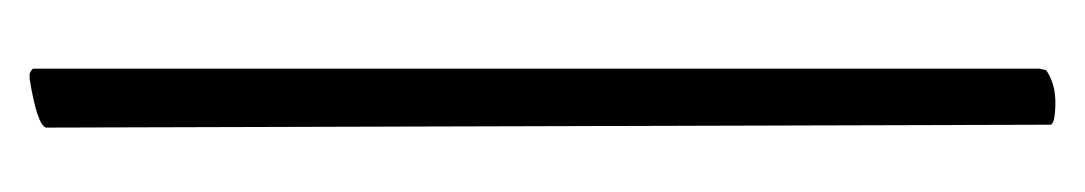

<svg xmlns="http://www.w3.org/2000/svg" viewBox="-316 -294 718 127"><g transform="rotate(90 43.5 -231.0)"><path d="M29.3 108.9Q25.9 107.4 25.9 106.4V-559.1L26.9 -563.5Q36.1 -569.8 49.3 -569.6Q62.5 -569.3 63 -566.4L64.9 98.1Q63 104 32.7 108.9Z"/></g></svg>

Font: AMoshref-Thulth
Style: Regular
Weight: 400
Designer: Ali Moshref
Foundry: Ali Moshref
Version: Version 0.1